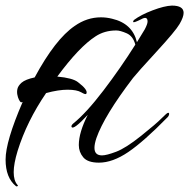

<svg xmlns="http://www.w3.org/2000/svg" viewBox="-23 -570 677 687"><path d="M315 -41Q315 -14 342 -14Q358 -14 392.5 -27Q427 -40 482 -84Q537 -128 556 -147.5Q575 -167 579 -166.5Q583 -166 582 -160.5Q581 -155 577 -151Q492 -64 436 -26Q380 12 331 12Q291 12 275 -7Q259 -26 259 -51Q259 -96 291 -159Q239 -103 233 -116Q231 -121 239 -128Q286 -166 347 -246Q408 -326 461 -410V-411Q453 -441 430 -451Q407 -461 393 -461Q351 -461 319 -440Q260 -402 182 -296Q237 -291 256 -276Q293 -248 286 -235Q284 -230 268 -239.5Q252 -249 219 -249Q186 -249 142 -237Q73 -136 40 -30Q26 16 26 46Q26 76 39 91Q43 95 40 96Q37 97 36 97Q35 97 34 96Q-3 66 -3 1Q-3 -64 58 -205Q53 -203 50.5 -205Q48 -207 44.5 -214Q41 -221 39 -231.5Q37 -242 39.5 -252.5Q42 -263 54 -274Q68 -286 101 -293Q175 -430 244 -477Q288 -508 338 -508Q358 -508 378 -503Q451 -486 467 -419L495 -465Q505 -484 505 -493Q505 -514 482 -501Q456 -488 454 -491Q452 -494 457 -499Q481 -517 523 -533Q565 -549 592 -550Q634 -550 634 -524Q634 -509 619.5 -484Q605 -459 536.5 -384.5Q468 -310 453 -291Q350 -156 322 -76Q315 -55 315 -41Z"/></svg>

Font: Arizonia
Style: Regular
Weight: 400
Designer: Robert E. Leuschke
Foundry: Robert E. Leuschke
Version: Version 1.003